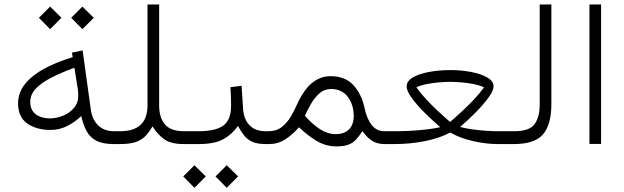

<svg xmlns="http://www.w3.org/2000/svg" viewBox="-20 -658 2852 877"><path d="M305.2 -576.7 356.4 -627.9 408.2 -576.7 356.4 -524.9ZM157.7 -576.7 209 -627.9 260.7 -576.7 209 -524.9ZM62.5 -186.5Q62.5 -319.8 312 -397L308.6 -417.5L357.4 -427.7L395 -155.8Q401.4 -111.3 428.7 -85Q456.1 -58.6 501.5 -58.6H516.6V0H499.5Q449.2 0 420.2 -15.1Q391.1 -30.3 375.7 -58.8Q360.4 -87.4 351.1 -127.9Q324.7 -102.1 288.8 -83.3Q252.9 -64.5 210.4 -64.5Q146.5 -64.5 104.5 -94Q62.5 -123.5 62.5 -186.5ZM319.8 -348.6Q262.7 -327.6 217 -304.7Q171.4 -281.7 144.8 -254.4Q118.2 -227.1 118.2 -192.4Q118.2 -155.3 143.3 -136.2Q168.5 -117.2 207.5 -117.2Q236.3 -117.2 266.4 -128.9Q296.4 -140.6 316.9 -163.8Q337.4 -187 337.4 -220.7Q337.4 -236.8 335.4 -251Z M676.8 -80.6Q661.6 -55.2 645 -37.4Q628.4 -19.5 601.6 -9.8Q574.7 0 527.8 0H497.1V-58.6H528.8Q652.8 -58.6 653.8 -175.3V-637.7H707V-175.3Q707 -120.6 733.6 -89.6Q760.3 -58.6 819.3 -58.6H834V0H819.3Q760.3 0 730 -22Q699.7 -43.9 676.8 -80.6Z M1208.5 0H1193.8Q1155.3 0 1132.6 -10.3Q1109.9 -20.5 1095.2 -39.1Q1080.6 -57.6 1066.9 -82.5Q1039.6 -43.9 999.8 -22Q960 0 887.2 0H814.5V-58.6H888.2Q962.9 -58.6 999 -83.7Q1035.2 -108.9 1035.6 -174.3Q1035.6 -195.3 1034.7 -217.5Q1033.7 -239.7 1032.7 -259.8L1083.5 -266.1L1090.3 -160.6Q1093.8 -112.8 1119.9 -85.7Q1146 -58.6 1193.8 -58.6H1208.5ZM964.4 147.9 1015.6 96.7 1067.4 147.9 1015.6 199.7ZM816.9 147.9 868.2 96.7 919.9 147.9 868.2 199.7Z M1345.7 -76.7Q1315.9 -42.5 1282.7 -21.2Q1249.5 0 1209.5 0H1189V-58.6H1207Q1242.7 -58.6 1267.3 -78.1Q1292 -97.7 1308.6 -126Q1325.2 -154.3 1336.4 -180.2Q1367.7 -249 1405.8 -279.5Q1443.8 -310.1 1489.7 -310.1Q1557.1 -310.1 1594.7 -268.6Q1632.3 -227.1 1645.5 -163.1Q1655.3 -116.2 1677.5 -87.4Q1699.7 -58.6 1736.3 -58.6H1751V0H1736.3Q1701.2 0 1677.7 -16.1Q1654.3 -32.2 1635.7 -59.1Q1620.6 -36.1 1606.2 -20.5Q1591.8 -4.9 1571.3 2.9Q1550.8 10.7 1517.1 10.7Q1469.2 10.7 1428.2 -13.2Q1387.2 -37.1 1345.7 -76.7ZM1372.6 -129.4Q1406.2 -90.8 1441.4 -68.1Q1476.6 -45.4 1513.2 -45.4Q1553.2 -45.4 1574.5 -67.4Q1595.7 -89.4 1595.7 -127.9Q1595.7 -179.7 1568.6 -215.6Q1541.5 -251.5 1492.2 -251.5Q1461.9 -251.5 1439.7 -232.2Q1417.5 -212.9 1401.1 -184.6Q1384.8 -156.2 1372.6 -129.4Z M2081.5 -78.1Q2104.5 -71.8 2135.7 -67.4Q2167 -63 2198.2 -60.8Q2229.5 -58.6 2251.5 -58.6H2273.9V0H2251.5Q2201.2 0 2141.8 -13.2Q2082.5 -26.4 2036.6 -52.7Q1988.3 -26.9 1920.9 -13.4Q1853.5 0 1783.7 0H1731.4V-58.6H1785.2Q1816.4 -58.6 1853.8 -60.5Q1891.1 -62.5 1927.5 -66.7Q1963.9 -70.8 1991.2 -77.1Q1955.6 -107.4 1919.9 -142.8Q1884.3 -178.2 1860.8 -210.4Q1837.4 -242.7 1837.4 -263.2Q1837.4 -287.6 1865.5 -304.2Q1893.6 -320.8 1939.5 -329.3Q1985.4 -337.9 2037.6 -337.9Q2086.9 -337.9 2131.8 -329.3Q2176.8 -320.8 2205.6 -304.2Q2234.4 -287.6 2234.4 -263.2Q2234.4 -244.1 2211.4 -212.4Q2188.5 -180.7 2153.3 -145Q2118.2 -109.4 2081.5 -78.1ZM2036.1 -284.2Q2016.6 -284.2 1988.3 -282Q1960 -279.8 1931.2 -274.4Q1902.3 -269 1881.8 -259.3Q1900.9 -231.9 1927 -204.1Q1953.1 -176.3 1978 -152.8Q2002.9 -129.4 2019.5 -115.2Q2036.1 -101.1 2036.1 -101.1Q2036.1 -101.1 2052.7 -115.5Q2069.3 -129.9 2094.2 -153.1Q2119.1 -176.3 2145.3 -204.1Q2171.4 -231.9 2190.9 -258.8Q2169.9 -269 2141.4 -274.4Q2112.8 -279.8 2084.2 -282Q2055.7 -284.2 2036.1 -284.2ZM2263.4 0V-58.6H2308.1V0Z M2288.6 0V-58.6H2328.1Q2399.4 -58.6 2422.4 -91.6Q2445.3 -124.5 2445.3 -182.1V-637.7H2498.5V-182.6Q2498.5 -89.8 2460.9 -44.9Q2423.3 0 2327.6 0Z M2672.4 -637.7H2725.6V-0.5H2672.4Z"/></svg>

Font: Vazir Thin FD-WOL
Style: Thin-FD-WOL
Weight: 100
Designer: Saber Rastikerdar
Foundry: Saber Rastikerdar
Version: Version 30.1.0